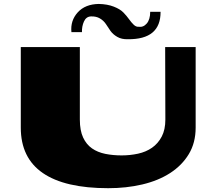

<svg xmlns="http://www.w3.org/2000/svg" viewBox="-20 -940 1048 978"><path d="M483.4 -919.9Q527.3 -918.9 559.6 -906.2Q591.8 -893.6 608.4 -876.5Q625 -859.4 637.2 -842.3Q649.4 -825.2 661.1 -814Q672.9 -802.7 685.5 -803.7Q710 -799.8 727.5 -820.3Q745.1 -840.8 745.1 -879.9H797.9Q798.8 -738.3 630.9 -740.2Q599.6 -739.3 577.6 -752Q555.7 -764.6 543 -782.2L519.5 -817.4Q507.8 -835 488.8 -846.2Q469.7 -857.4 443.4 -856.4Q418.9 -855.5 407.7 -830.6Q396.5 -805.7 397.5 -776.4H343.8Q337.9 -835 376 -877Q414.1 -918.9 483.4 -919.9ZM976.6 -700.2V-290Q976.6 -212.9 941.9 -155.3Q907.2 -97.7 846.7 -58.6Q786.1 -19.5 705.1 -0.5Q624 18.6 531.2 18.6Q310.5 18.6 198.2 -58.6Q85.9 -135.7 85.9 -290V-700.2H386.7V-331.1Q386.7 -275.4 403.3 -239.7Q419.9 -204.1 448.7 -184.1Q477.5 -164.1 516.6 -156.2Q555.7 -148.4 599.6 -148.4Q642.6 -148.4 683.1 -157.2Q723.6 -166 754.4 -187.5Q785.2 -209 803.7 -244.1Q822.3 -279.3 822.3 -331.1L821.3 -700.2Z"/></svg>

Font: Polsku
Style: Regular
Weight: 400
Designer: Sebastien Sanfilippo
Version: Version 1.1